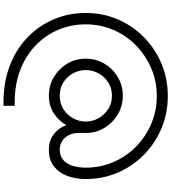

<svg xmlns="http://www.w3.org/2000/svg" viewBox="39 -799 978 1096"><g transform="rotate(90 528.0 -251.0)"><path d="M557 218Q443 217 350.5 180.5Q258 144 191.5 79Q125 14 89.5 -70.5Q54 -155 54 -251Q54 -349 90.5 -434Q127 -519 192.5 -583.5Q258 -648 344 -684Q430 -720 528 -720Q626 -720 712 -684Q798 -648 863.5 -583.5Q929 -519 965.5 -434Q1002 -349 1002 -251Q1002 -195 984.5 -147Q967 -99 930 -70Q893 -41 835 -41Q784 -41 747.5 -68Q711 -95 694 -141Q669 -96 626 -68.5Q583 -41 526 -41Q468 -41 420 -69.5Q372 -98 343.5 -145.5Q315 -193 315 -251Q315 -310 343.5 -358Q372 -406 420 -434.5Q468 -463 526 -463Q585 -463 633 -434.5Q681 -406 710 -358Q739 -310 739 -251V-208Q739 -177 752 -153Q765 -129 786.5 -116Q808 -103 833 -103Q872 -103 895 -124.5Q918 -146 927.5 -180Q937 -214 937 -251Q937 -335 905.5 -408.5Q874 -482 818 -537.5Q762 -593 687.5 -625Q613 -657 528 -657Q443 -657 369 -625Q295 -593 238.5 -537.5Q182 -482 150.5 -408.5Q119 -335 119 -251Q119 -169 149.5 -96Q180 -23 237.5 33Q295 89 376 121Q457 153 557 154H584V218ZM526 -103Q570 -103 603 -124Q636 -145 655 -179Q674 -213 674 -251Q674 -290 655 -324Q636 -358 603 -379.5Q570 -401 526 -401Q483 -401 450 -379.5Q417 -358 398.5 -324Q380 -290 380 -251Q380 -213 398.5 -179Q417 -145 450 -124Q483 -103 526 -103Z"/></g></svg>

Font: MuseoModerno Thin Light
Style: Regular
Weight: 300
Version: Version 1.003